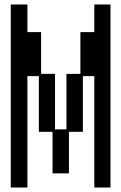

<svg xmlns="http://www.w3.org/2000/svg" viewBox="-20 -807 540 855"><path d="M28 -787H102V-664H163V-478H225V-231H276V-478H338V-664H400V-787H472V28H400V-468H349V-220H287V-35H214V-220H153V-468H102V28H28Z"/></svg>

Font: DotGothic16
Style: Regular
Weight: 400
Designer: Fontworks Inc.
Foundry: Fontworks Inc.
Version: Version 1.100